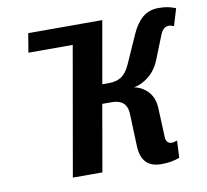

<svg xmlns="http://www.w3.org/2000/svg" viewBox="-80 -798 967 896"><g transform="rotate(-10 404.0 -350.0)"><path d="M808 -695 784 -615H779Q772 -620 759 -620Q733 -620 719 -585L673 -470Q649 -412 598 -383Q576 -370 550 -365Q575 -361 596 -346Q641 -315 645 -255L651 -115Q651 -80 681 -80Q691 -80 700 -85H705L701 -5Q664 10 614 10Q521 10 516 -90L510 -250Q506 -315 436 -315H391L336 0H196L303 -610H93L108 -700H459L407 -405H437Q475 -405 498.5 -421Q522 -437 539 -475L599 -610Q621 -659 651.5 -684.5Q682 -710 726 -710Q752 -710 769.5 -706.5Q787 -703 808 -695Z"/></g></svg>

Font: Scada
Style: Bold Italic
Weight: 700
Italic angle: -10°
Version: Version 4.000